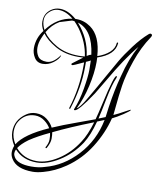

<svg xmlns="http://www.w3.org/2000/svg" viewBox="-102 -669 932 1134"><g transform="rotate(10 363.5 -102.0)"><path d="M39 254Q13 213 13 173Q13 102 75 60Q101 42 133 42Q171 42 198.5 63Q226 84 238 110Q300 83 378.5 55Q457 27 485 16Q495 -20 508 -78Q550 -269 564 -256Q566 -252 564 -246Q544 -203 526.5 -113Q509 -23 501 9Q533 -3 541 -7Q541 -13 549 -68Q557 -123 566.5 -169.5Q576 -216 588 -260Q615 -367 660 -449Q591 -367 504 -216Q465 -150 455 -134Q376 -15 354 -15Q351 -15 349.5 -17.5Q348 -20 350 -22Q373 -77 385.5 -151Q398 -225 398 -264.5Q398 -304 397 -321Q391 -317 370 -308Q370 -299 370 -277Q370 -155 327 -21Q326 -16 322.5 -18Q319 -20 320 -23Q360 -146 360 -287Q360 -295 360 -303L353 -300Q300 -275 296 -275Q284 -275 289 -284L350 -330Q334 -329 319 -329Q240 -329 182 -362Q124 -395 100 -431Q96 -425 84.5 -397Q73 -369 73 -341Q73 -313 87.5 -290.5Q102 -268 140.5 -268Q179 -268 215 -317Q219 -323 219 -318Q212 -296 182.5 -274Q153 -252 119.5 -252Q86 -252 69.5 -278.5Q53 -305 53 -335Q53 -395 91 -444Q75 -472 75 -498Q75 -524 84.5 -542Q94 -560 112 -573Q136 -590 165 -590Q214 -590 264 -547Q267 -547 271 -547Q318 -547 357 -519Q422 -473 430 -353Q474 -368 501 -392.5Q528 -417 530 -449Q530 -451 532 -452Q538 -455 538 -448Q532 -378 431 -345Q432 -332 432 -318Q432 -251 413.5 -170.5Q395 -90 364 -29Q382 -37 415 -94Q427 -114 442 -140.5Q457 -167 463 -177Q469 -187 501 -244.5Q533 -302 558 -345Q583 -388 624 -442.5Q665 -497 705 -532Q714 -540 720.5 -537.5Q727 -535 727 -530Q727 -525 722 -517Q675 -448 644.5 -359Q614 -270 604.5 -205.5Q595 -141 590 -85.5Q585 -30 584 -27Q612 -39 647 -59Q682 -79 681 -74Q679 -67 642 -42.5Q605 -18 579 -6Q556 86 502 172Q448 258 365 315Q302 358 235 376Q200 386 172 386Q74 386 42 331Q31 313 31 293.5Q31 274 39 254ZM58 264Q106 320 185 320Q245 320 312.5 276.5Q380 233 426 160Q456 115 480 35Q340 90 246 136Q249 150 249 174.5Q249 199 230 233Q229 235 226 235Q221 235 223 229Q238 203 238 180.5Q238 158 234 142Q165 174 116 207Q75 237 58 264ZM322 -336Q340 -336 358 -338Q347 -421 292 -497Q275 -519 261 -533Q254 -534 247 -534L175 -512Q132 -487 104 -439Q130 -400 186.5 -368Q243 -336 322 -336ZM186 328Q102 328 53 273Q47 285 47 296.5Q47 308 54 319Q76 357 159 357Q204 357 240 345Q347 317 430 227Q513 137 538 11L496 28Q473 114 441 164Q391 239 319.5 283.5Q248 328 186 328ZM44 244Q83 179 224 116Q212 94 188 76Q162 56 130 56Q70 56 36 110Q21 134 21 170Q21 206 44 244ZM247 -545Q203 -582 159 -582Q123 -582 96 -550Q81 -533 81 -506.5Q81 -480 96 -451Q157 -533 247 -545ZM283 -528Q356 -445 368 -343Q383 -353 394 -355Q375 -501 283 -528Z"/></g></svg>

Font: Lovers Quarrel
Style: Regular
Weight: 400
Designer: Robert E. Leuschke
Foundry: Robert E. Leuschke
Version: Version 1.001